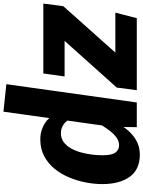

<svg xmlns="http://www.w3.org/2000/svg" viewBox="118 -916 816 1092"><g transform="rotate(-90 526.0 -370.0)"><path d="M400.4 -497.7 436.8 -758.4 593.2 -741.9 489.2 0H348.7L349.7 -75.3Q333 -50.5 309.8 -29.3Q286.6 -8.1 257.6 4.6Q228.6 17.2 192 17.2Q108 17.2 66.5 -40.1Q25 -97.4 25 -197Q25 -240.6 34.1 -289.1Q43.3 -337.5 62.4 -383.5Q81.5 -429.5 111.5 -466.8Q141.5 -504.1 183.3 -526.4Q225.1 -548.8 279.7 -548.8Q306.2 -548.8 328.6 -542Q351 -535.3 369 -524.1Q387.1 -512.8 400.4 -497.7ZM314.3 -431.5Q284.8 -431.5 263.6 -415.6Q242.4 -399.7 228 -374Q213.5 -348.2 205 -316.9Q196.4 -285.6 192.7 -254.1Q189 -222.7 189 -195.9Q189 -140.6 205 -120.6Q221 -100.7 245.8 -100.7Q268.3 -100.7 287.8 -114.1Q307.3 -127.4 325 -149.7Q342.6 -172 358.5 -197.3L386.2 -394.8Q377.1 -407.4 366 -415.2Q354.9 -423 342.5 -427.3Q330.2 -431.5 314.3 -431.5ZM654.1 -531.6H1051.6L1036.8 -418L772.8 -121.9H1000.1L968.7 0H559L573.9 -113.9L839.5 -410.6H637.2Z"/></g></svg>

Font: Fira Sans Variable
Style: Italic
Weight: 397
Italic angle: -8°
Designer: Carrois Corporate & Edenspiekermann AG
Foundry: Carrois Corporate GbR & Edenspiekermann AG
Version: Version 4.202